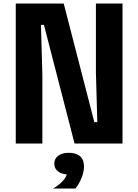

<svg xmlns="http://www.w3.org/2000/svg" viewBox="-20 -820 790 1097"><path d="M70 0V-800H344L519 -122H536L528 -406V-800H680V0H406L231 -678H214L222 -394V0ZM373 177Q335 177 312.5 160Q290 143 290 115Q290 87 312.5 70Q335 53 373 53Q411 53 433.5 70Q456 87 456 115Q456 143 433.5 160Q411 177 373 177ZM284 257Q318 237 339.5 213Q361 189 363 169L373 53Q415 53 437.5 73Q460 93 460 130Q460 162 446 196.5Q432 231 411 257Z"/></svg>

Font: Martian Mono SemiExpanded
Style: Bold
Weight: 700
Width: 6
Designer: Roman Shamin
Foundry: Evil Martians
Version: Version 1.000